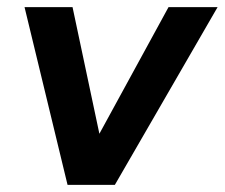

<svg xmlns="http://www.w3.org/2000/svg" viewBox="-20 -520 632 540"><path d="M181 0 454 -500H592L303 0ZM170 0 49 -500H184L290 0Z"/></svg>

Font: Figtree Light
Style: Bold Italic
Weight: 700
Italic angle: -9.5°
Version: Version 2.000